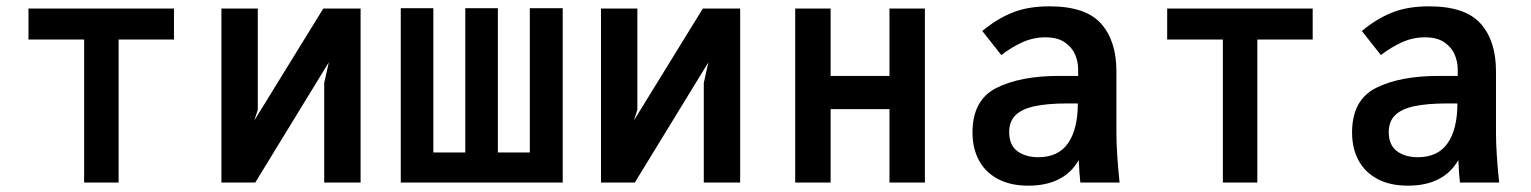

<svg xmlns="http://www.w3.org/2000/svg" viewBox="-20 -577 4840 607"><path d="M246 -452H70V-550H530V-452H355V0H246Z M680 -550H795V-230L784 -196L1002 -550H1120V0H1005V-315L1019.5 -380L787 0H680Z M1247 -551H1350V-95H1451V-551H1554V-95H1655V-551H1759V0H1247Z M1880 -550H1995V-230L1984 -196L2202 -550H2320V0H2205V-315L2219.5 -380L1987 0H1880Z M2494 -550H2606V-337H2792V-550H2904V0H2792V-232H2606V0H2494Z M3054.5 -158Q3054.5 -261 3130.2 -299Q3206 -337 3327.5 -337H3388.5V-359Q3388.5 -381.5 3379 -404.2Q3369.5 -427 3346.5 -443Q3323.5 -459 3285 -459Q3247.5 -459 3213.2 -443.8Q3179 -428.5 3145.5 -403L3085.5 -479Q3131.5 -517.5 3180.8 -537.2Q3230 -557 3298 -557Q3412 -557 3460.8 -502.5Q3509.5 -448 3509.5 -352V-158Q3509.5 -95 3519.5 0H3395.5Q3392 -30.5 3390.5 -71Q3344 10 3231 10Q3174 10 3134.2 -11.5Q3094.5 -33 3074.5 -70.8Q3054.5 -108.5 3054.5 -158ZM3387.5 -250H3356.5Q3291.5 -250 3251 -241.2Q3210.5 -232.5 3190.5 -212.8Q3170.5 -193 3170.5 -159.5Q3170.5 -118.5 3196.2 -99.2Q3222 -80 3262.5 -80Q3326 -80 3356.8 -124.5Q3387.5 -169 3387.5 -250Z M3846 -452H3670V-550H4130V-452H3955V0H3846Z M4254.5 -158Q4254.5 -261 4330.2 -299Q4406 -337 4527.5 -337H4588.5V-359Q4588.5 -381.5 4579 -404.2Q4569.5 -427 4546.5 -443Q4523.5 -459 4485 -459Q4447.5 -459 4413.2 -443.8Q4379 -428.5 4345.5 -403L4285.5 -479Q4331.5 -517.5 4380.8 -537.2Q4430 -557 4498 -557Q4612 -557 4660.8 -502.5Q4709.5 -448 4709.5 -352V-158Q4709.5 -95 4719.5 0H4595.5Q4592 -30.5 4590.5 -71Q4544 10 4431 10Q4374 10 4334.2 -11.5Q4294.5 -33 4274.5 -70.8Q4254.5 -108.5 4254.5 -158ZM4587.5 -250H4556.5Q4491.5 -250 4451 -241.2Q4410.5 -232.5 4390.5 -212.8Q4370.5 -193 4370.5 -159.5Q4370.5 -118.5 4396.2 -99.2Q4422 -80 4462.5 -80Q4526 -80 4556.8 -124.5Q4587.5 -169 4587.5 -250Z"/></svg>

Font: JuliaMono
Style: Bold
Weight: 700
Monospace: yes
Designer: cormullion
Foundry: corm
Version: Version 0.055; ttfautohint (v1.8.4)